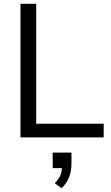

<svg xmlns="http://www.w3.org/2000/svg" viewBox="-20 -725 585 1013"><path d="M88 0H527V-72H171V-705H88ZM269 242 305 268C341 234 357 190 357 140V80H258V162H307C305 190 297 213 269 242Z"/></svg>

Font: Poppy and Pepper
Style: Regular
Weight: 400
Designer: Thy Ha
Foundry: Thy Ha
Version: Version 0.001;Glyphs 3.2 (3227)